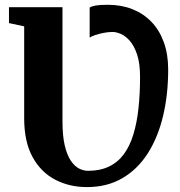

<svg xmlns="http://www.w3.org/2000/svg" viewBox="-20 -773 752 802"><path d="M343 8.5Q270.5 8.5 211 -22.2Q151.5 -53 116.2 -116.8Q81 -180.5 81 -279V-663L17.5 -676.5V-743H241V-266Q241 -206.5 250.2 -166.5Q259.5 -126.5 275 -103Q290.5 -79.5 309.2 -69.5Q328 -59.5 348 -59.5Q399 -59.5 436.2 -77.8Q473.5 -96 498.2 -130.2Q523 -164.5 537.5 -212.8Q552 -261 558.5 -321.2Q565 -381.5 565 -451.5Q565 -509 552.5 -545.8Q540 -582.5 521.8 -603Q503.5 -623.5 484.2 -631.5Q465 -639.5 451 -639.5Q432.5 -639.5 413.2 -635.8Q394 -632 378.2 -626.8Q362.5 -621.5 354.5 -616V-741.5Q363 -747 380 -750Q397 -753 430.5 -753Q486.5 -753 532.8 -734.8Q579 -716.5 612.5 -681.8Q646 -647 664.2 -596.8Q682.5 -546.5 682.5 -482.5Q682.5 -378 661.2 -288.8Q640 -199.5 597.5 -132.8Q555 -66 491.2 -28.8Q427.5 8.5 343 8.5Z"/></svg>

Font: Merriweather ExtraBold
Style: Regular
Weight: 800
Version: Version 2.100